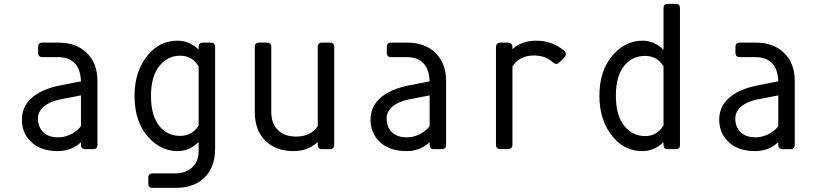

<svg xmlns="http://www.w3.org/2000/svg" viewBox="-20 -752 4142 968"><path d="M410.2 0Q388.2 0 388.2 -21.5V-34.7Q338.9 9.8 272 9.8Q177.7 9.8 128.4 -45.4Q90.3 -87.9 90.3 -148.4Q90.3 -212.4 137.2 -255.9Q187.5 -302.7 285.6 -321.8L388.2 -341.8Q385.7 -402.8 357.9 -432.1Q327.1 -463.9 274.9 -463.9H194.3Q172.4 -463.9 172.4 -485.4V-515.6Q172.4 -537.1 194.3 -537.1H274.9Q364.3 -537.1 417 -485.8Q471.2 -433.1 471.2 -345.2V-21.5Q471.2 0 449.2 0ZM189 -95.7Q216.3 -59.6 272.5 -59.6Q321.3 -59.6 362.8 -90.8Q377.9 -101.6 388.2 -116.2V-271L284.7 -251Q233.4 -241.2 202.4 -216.1Q171.4 -190.9 171.4 -153.8Q171.4 -119.6 189 -95.7Z M875.5 9.8Q792 9.8 729 -59.1Q658.2 -136.7 658.2 -268.6Q658.2 -396.5 729.5 -479Q787.6 -546.9 875.5 -546.9Q934.1 -546.9 981.4 -502V-515.6Q981.4 -537.1 1002 -537.1H1043.5Q1064.5 -537.1 1064.5 -515.6V-1.5Q1064.5 91.3 1010.3 144Q957.5 195.3 864.3 195.3H749.5Q727.5 195.3 727.5 173.8V143.6Q727.5 122.1 749.5 122.1H864.3Q916.5 122.1 948.7 92.3Q981.4 62 981.4 9.3V-36.1Q935.1 9.8 875.5 9.8ZM981.4 -119.1V-417Q949.2 -471.2 888.7 -471.2Q827.1 -471.2 785.2 -421.4Q741.2 -369.1 741.2 -267.3Q741.2 -165.5 786.6 -112.8Q826.2 -66.9 887.7 -66.9Q949.2 -66.9 981.4 -119.1Z M1643.1 0H1604Q1582 0 1582 -21.5V-36.1Q1532.2 9.8 1460.9 9.8Q1371.6 9.8 1318.8 -41.5Q1264.6 -94.2 1264.6 -187V-515.6Q1264.6 -537.1 1286.6 -537.1H1325.7Q1347.7 -537.1 1347.7 -515.6V-187Q1347.7 -131.3 1379.9 -97.7Q1412.6 -63.5 1473.1 -63.5Q1547.9 -63.5 1582 -116.7V-515.6Q1582 -537.1 1604 -537.1H1643.1Q1665 -537.1 1665 -515.6V-21.5Q1665 0 1643.1 0Z M2168 0Q2146 0 2146 -21.5V-34.7Q2096.7 9.8 2029.8 9.8Q1935.5 9.8 1886.2 -45.4Q1848.1 -87.9 1848.1 -148.4Q1848.1 -212.4 1895 -255.9Q1945.3 -302.7 2043.5 -321.8L2146 -341.8Q2143.6 -402.8 2115.7 -432.1Q2085 -463.9 2032.7 -463.9H1952.1Q1930.2 -463.9 1930.2 -485.4V-515.6Q1930.2 -537.1 1952.1 -537.1H2032.7Q2122.1 -537.1 2174.8 -485.8Q2229 -433.1 2229 -345.2V-21.5Q2229 0 2207 0ZM1946.8 -95.7Q1974.1 -59.6 2030.3 -59.6Q2079.1 -59.6 2120.6 -90.8Q2135.7 -101.6 2146 -116.2V-271L2042.5 -251Q1991.2 -241.2 1960.2 -216.1Q1929.2 -190.9 1929.2 -153.8Q1929.2 -119.6 1946.8 -95.7Z M2504.9 0Q2480.5 0 2480.5 -23.9V-513.2Q2480.5 -537.1 2504.9 -537.1H2539.1Q2563.5 -537.1 2563.5 -513.2V-503.9Q2609.9 -546.9 2682.1 -546.9Q2765.1 -546.9 2825.7 -495.1Q2832.5 -489.3 2832.5 -479Q2832.5 -469.7 2823.2 -460.4L2799.3 -436.5Q2792.5 -429.7 2784.7 -429.7Q2775.9 -429.7 2765.1 -439.5Q2730 -472.2 2670.9 -472.2Q2599.6 -472.2 2563.5 -417.5V-23.9Q2563.5 0 2539.1 0Z M3345.7 0Q3325.2 0 3325.2 -21.5V-35.2Q3277.8 9.8 3219.2 9.8Q3131.3 9.8 3073.2 -58.1Q3002 -140.6 3002 -268.6Q3002 -400.4 3072.8 -478Q3135.7 -546.9 3219.2 -546.9Q3278.8 -546.9 3325.2 -501V-710.9Q3325.2 -732.4 3345.7 -732.4H3387.2Q3408.2 -732.4 3408.2 -710.9V-21.5Q3408.2 0 3387.2 0ZM3325.2 -418Q3293 -470.2 3231.4 -470.2Q3169.9 -470.2 3130.4 -424.3Q3085 -371.6 3085 -269.8Q3085 -168 3128.9 -115.7Q3170.9 -65.9 3232.4 -65.9Q3293 -65.9 3325.2 -120.1Z M3925.8 0Q3903.8 0 3903.8 -21.5V-34.7Q3854.5 9.8 3787.6 9.8Q3693.4 9.8 3644 -45.4Q3606 -87.9 3606 -148.4Q3606 -212.4 3652.8 -255.9Q3703.1 -302.7 3801.3 -321.8L3903.8 -341.8Q3901.4 -402.8 3873.5 -432.1Q3842.8 -463.9 3790.5 -463.9H3710Q3688 -463.9 3688 -485.4V-515.6Q3688 -537.1 3710 -537.1H3790.5Q3879.9 -537.1 3932.6 -485.8Q3986.8 -433.1 3986.8 -345.2V-21.5Q3986.8 0 3964.8 0ZM3704.6 -95.7Q3731.9 -59.6 3788.1 -59.6Q3836.9 -59.6 3878.4 -90.8Q3893.6 -101.6 3903.8 -116.2V-271L3800.3 -251Q3749 -241.2 3718 -216.1Q3687 -190.9 3687 -153.8Q3687 -119.6 3704.6 -95.7Z"/></svg>

Font: Simply Mono
Style: Book
Weight: 400
Designer: Wojciech Kalinowski "wmk69" (wmk69@o2.pl)
Foundry: Wojciech Kalinowski "wmk69" (wmk69@o2.pl)
Version: Version 1.0.0